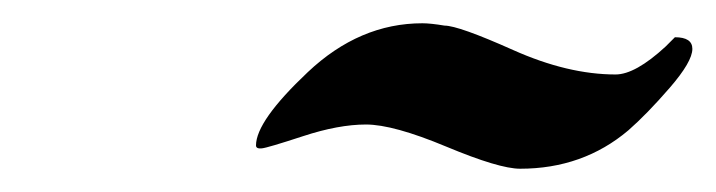

<svg xmlns="http://www.w3.org/2000/svg" viewBox="-20 -563 615 165"><path d="M560 -531Q575 -531 575 -521Q575 -510 555.5 -487.5Q536 -465 520 -451Q481 -418 427 -418Q409 -418 363.5 -437Q318 -456 294.5 -456Q271 -456 240.5 -446Q210 -436 205 -435.5Q200 -435 200 -438Q200 -459 244.5 -501Q289 -543 343 -543Q350 -543 362 -541Q374 -541 421 -520Q468 -499 509 -499Q526 -499 552 -523Z"/></svg>

Font: Mr Dafoe
Style: Regular
Weight: 400
Designer: Alejandro Paul
Foundry: Alejandro Paul
Version: Version 1.000